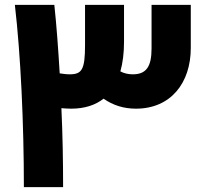

<svg xmlns="http://www.w3.org/2000/svg" viewBox="-20 -768 834 788"><path d="M602 -569C602 -494 580 -463 525 -463C506 -463 489 -467 474 -475C484 -510 489 -551 489 -596V-748H329V-583C329 -482 316 -463 266 -463C252 -463 238 -465 225 -467C219 -568 212 -664 203 -748H41C65 -542 78 -259 78 0H239C239 -107 237 -217 232 -324C246 -323 259 -322 272 -322C328 -322 372 -337 405 -363C444 -336 487 -322 538 -322C681 -322 763 -428 763 -571V-748H602Z"/></svg>

Font: UULA Sans
Style: Bold
Weight: 700
Designer: Mohamed Gaber, Laura Garcia Mut
Foundry: Kief Type Foundry
Version: Version 3.006;hotconv 1.0.109;makeotfexe 2.5.65596